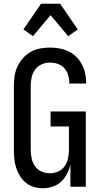

<svg xmlns="http://www.w3.org/2000/svg" viewBox="-20 -997 540 1025"><path d="M209 8Q185 8 161 1Q137 -6 118.5 -21Q100 -36 87 -57Q74 -78 66.5 -101Q59 -124 56.5 -148Q54 -172 54 -196V-539Q54 -565 58 -591.5Q62 -618 73.5 -642.5Q85 -667 103 -687Q121 -707 144 -720Q167 -733 193.5 -738Q220 -743 247 -743Q272 -743 297 -738.5Q322 -734 345 -723Q368 -712 386 -694.5Q404 -677 416 -655Q428 -633 434 -608Q440 -583 440 -558V-551H350V-555Q350 -576 343.5 -597Q337 -618 323 -633.5Q309 -649 288.5 -656Q268 -663 247 -663Q224 -663 202.5 -653.5Q181 -644 167.5 -625.5Q154 -607 149 -584.5Q144 -562 144 -539V-196Q144 -174 149 -151Q154 -128 167 -109.5Q180 -91 201.5 -81.5Q223 -72 246 -72Q269 -72 290.5 -81.5Q312 -91 325 -109.5Q338 -128 343 -151Q348 -174 348 -196V-322H250V-402H438V0H356V-118Q350 -93 337.5 -69Q325 -45 306 -27Q287 -9 261 -0.5Q235 8 209 8ZM156 -804 105 -840 199 -977H301L395 -840L344 -804L250 -916Z"/></svg>

Font: Iosevka Fixed Medium
Style: Regular
Weight: 500
Monospace: yes
Designer: Belleve Invis
Foundry: Belleve Invis
Version: Version 32.3.0